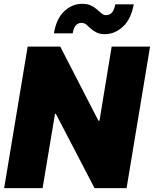

<svg xmlns="http://www.w3.org/2000/svg" viewBox="-20 -967 791 987"><path d="M751.4 -727.3 630.7 0H465.9L267 -382.1H262.8L198.9 0H1.4L122.2 -727.3H289.8L485.8 -346.6H491.5L554 -727.3ZM353.7 -795.5H257.1Q269.9 -872.2 310.9 -909.8Q351.9 -947.4 402 -947.4Q429.7 -947.4 447.8 -938.6Q465.9 -929.7 478.7 -918.3Q491.5 -907 502.1 -898.1Q512.8 -889.2 525.6 -889.2Q545.8 -889.2 557 -904.1Q568.2 -919 572.4 -944.6H667.6Q653.8 -869 612.6 -830.6Q571.4 -792.3 521.3 -791.2Q493.6 -791.2 476 -800.1Q458.5 -808.9 446.4 -820.3Q434.3 -831.7 423.7 -840.6Q413 -849.4 399.1 -849.4Q362.2 -849.4 353.7 -795.5Z"/></svg>

Font: Inter UI Black
Style: Italic
Weight: 900
Italic angle: -9.39999°
Designer: Rasmus Andersson
Foundry: rsms
Version: 3.2;8d6f07862